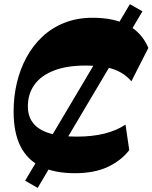

<svg xmlns="http://www.w3.org/2000/svg" viewBox="-20 -830 742 935"><path d="M163.5 85 102.3 50 612.5 -809.7 673.7 -774.8ZM344.3 13.5Q248.3 13.5 181.6 -17.9Q115 -49.3 80.6 -115.9Q46.3 -182.5 46.3 -287.3Q46.3 -359 62 -426.1Q77.8 -493.2 109 -550.7Q140.3 -608.2 186.6 -651.6Q233 -695 294.3 -719.2Q355.5 -743.5 431.3 -743.5Q534.3 -743.5 602.2 -707.7Q670.2 -672 702.5 -596.8L619.8 -434Q587 -473.3 535.1 -492Q483.3 -510.8 397.5 -510.8Q304.5 -510.8 241.8 -486.1Q179 -461.5 147.4 -416.9Q115.7 -372.3 115.7 -312.2Q115.7 -260.7 143.6 -227.9Q171.5 -195 224.9 -179.9Q278.3 -164.7 354.3 -164.7Q430.5 -164.7 489.4 -179.6Q548.3 -194.5 591.2 -223.2L609.5 -99Q570.2 -47.8 504.7 -17.1Q439.3 13.5 344.3 13.5Z"/></svg>

Font: Savate ExtraLight
Style: Italic
Weight: 200
Italic angle: -11°
Designer: Max Esnée
Foundry: Plomb Type
Version: Version 2.000